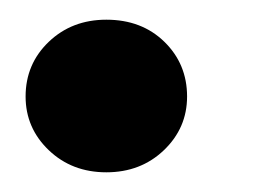

<svg xmlns="http://www.w3.org/2000/svg" viewBox="-20 -170 279 195"><path d="M88 5Q53 5 29.5 -17.5Q6 -40 6 -72Q6 -105 29.5 -127.5Q53 -150 88 -150Q124 -150 147 -127.5Q170 -105 170 -72Q170 -40 146.5 -17.5Q123 5 88 5Z"/></svg>

Font: DM Sans 36pt
Style: Bold Italic
Weight: 700
Italic angle: -10°
Designer: Colophon Foundry, Jonny Pinhorn
Foundry: Colophon Foundry
Version: Version 4.004;gftools[0.9.30]